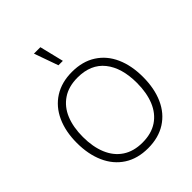

<svg xmlns="http://www.w3.org/2000/svg" viewBox="-220 -882 1014 1014"><g transform="rotate(-45 287.0 -375.0)"><path d="M40 -271Q40 -356 69.2 -420.2Q98.5 -484.5 154.2 -519.8Q210 -555 287 -555Q366 -555 421.5 -519.2Q477 -483.5 505.5 -419.5Q534 -355.5 534 -271Q534 -185 505.2 -120.5Q476.5 -56 420.8 -20.5Q365 15 287 15Q208.5 15 153 -21Q97.5 -57 68.8 -121.8Q40 -186.5 40 -271ZM489 -271Q489 -384 437.5 -448.5Q386 -513 287 -513Q220 -513 174.8 -482.5Q129.5 -452 107.2 -397.8Q85 -343.5 85 -271Q85 -197 108 -142Q131 -87 176.2 -57Q221.5 -27 287 -27Q353.5 -27 398.8 -57.2Q444 -87.5 466.5 -142.5Q489 -197.5 489 -271ZM213.5 -765 261.5 -630H294.5L261.5 -765Z"/></g></svg>

Font: Tap Sans
Style: Regular
Weight: 400
Designer: Tap Payments
Foundry: Tap Payments
Version: Version 1.001;Glyphs 3.1.2 (3151)